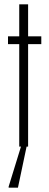

<svg xmlns="http://www.w3.org/2000/svg" viewBox="-20 -678 228 888"><path d="M110 -510H171V-474H110V0H103L63 190H20V185L77 0H69V-474H17V-510H69V-658H110Z"/></svg>

Font: Saira Ultra Condensed ExLight
Style: Regular
Weight: 200
Width: 1
Designer: Hector Gatti with collaboration of the Omnibus-Type team
Foundry: Omnibus-Type
Version: Version 1.001; ttfautohint (v1.8)